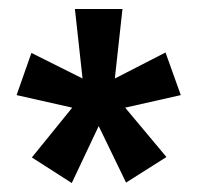

<svg xmlns="http://www.w3.org/2000/svg" viewBox="-20 -761 440 428"><path d="M383 -549 349 -644 236 -586 253 -741H147L164 -586L50 -643L17 -549L141 -521L51 -410L140 -353L200 -480L261 -354L351 -411L259 -521Z"/></svg>

Font: Fira Sans Condensed Medium
Style: Regular
Weight: 500
Width: 3
Designer: Carrois Corporate & Edenspiekermann AG
Foundry: Carrois Corporate GbR & Edenspiekermann AG
Version: Version 4.202;PS 004.202;hotconv 1.0.88;makeotf.lib2.5.64775